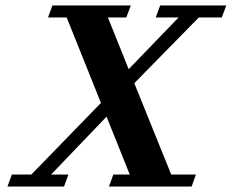

<svg xmlns="http://www.w3.org/2000/svg" viewBox="-20 -683 849 703"><path d="M7.3 0 23.4 -43.9H94.7L349.6 -306.2L224.1 -619.1H155.8L171.9 -663.1H459L442.4 -619.1H375L451.2 -429.7L633.8 -619.1H550.3L566.4 -663.1H808.6L792 -619.1H708L471.7 -378.4L606.9 -43.9H697.3L681.6 0H378.9L395 -43.9H455.1L370.1 -255.9L167 -43.9H230.5L214.4 0Z"/></svg>

Font: Elstob 6pt
Style: Italic
Weight: 700
Italic angle: -20°
Designer: Peter S. Baker
Version: Version 1.015